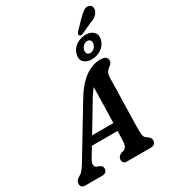

<svg xmlns="http://www.w3.org/2000/svg" viewBox="-280 -1205 1203 1337"><g transform="rotate(-30 321.0 -536.5)"><path d="M136 -141.5Q119.5 -112.5 121.2 -96.5Q123 -80.5 137.5 -74L158.5 -66.5Q180 -55.5 179.5 -37Q179.5 -19.5 168.5 -9.8Q157.5 0 139 0H6Q-32 0 -32 -32.5Q-32 -46.5 -24.5 -57.2Q-17 -68 4.5 -80Q19 -86.5 34 -106.8Q49 -127 64.5 -153L286.5 -520.5Q343.5 -618 404.8 -663Q466 -708 530 -708Q561 -708 573.5 -697.5Q586 -687 586 -671Q586 -649 564 -634Q547 -623 537.2 -607.2Q527.5 -591.5 527 -560Q526.5 -517 525 -458.5Q523.5 -400 522 -338.2Q520.5 -276.5 519.2 -223.8Q518 -171 518 -140Q518.5 -111.5 523.8 -97.2Q529 -83 553.5 -69Q570.5 -57 570.5 -36.5Q570.5 -20.5 560 -10.2Q549.5 0 530.5 0H337Q319.5 0 312 -9.5Q304.5 -19 305 -32.5Q305 -57.5 335 -72L355.5 -76.5Q385 -88.5 385.5 -141Q386.5 -173.5 388 -217H181.5ZM341.5 -483 219 -279H390Q392 -347.5 393.8 -423.5Q395.5 -499.5 397 -564Q385 -550 371.2 -530.2Q357.5 -510.5 341.5 -483ZM564.5 -1025Q589.5 -1050.5 610.8 -1064.2Q632 -1078 653 -1069Q670 -1062 673 -1044.5Q676 -1027 665.5 -1009Q655.5 -991.5 638.8 -980.8Q622 -970 595 -960.5L514 -923.5Q506 -921 498.2 -922Q490.5 -923 487.5 -929.5Q485 -937 489.5 -944.5Q494 -952 500.5 -959ZM483.5 -738Q442 -738 419.8 -760.8Q397.5 -783.5 408.5 -823.5Q419 -863 453.5 -885.8Q488 -908.5 529.5 -908.5Q571.5 -908.5 593.2 -885.2Q615 -862 605 -823.5Q594 -784.5 560 -761.2Q526 -738 483.5 -738ZM518 -865Q501.5 -865 487.2 -853.2Q473 -841.5 468 -823.5Q463.5 -805.5 471.2 -793.5Q479 -781.5 495.5 -781.5Q512 -781.5 526 -793.5Q540 -805.5 545 -823.5Q550 -841 542.2 -853Q534.5 -865 518 -865Z"/></g></svg>

Font: Fraunces 144pt S100 SemiBold
Style: Italic
Weight: 600
Italic angle: -16°
Version: Version 1.000; ttfautohint (v1.8.3)